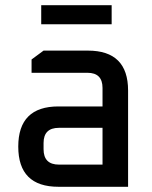

<svg xmlns="http://www.w3.org/2000/svg" viewBox="-20 -716 584 736"><path d="M204 0Q50 0 50 -154Q50 -308 204 -308H373V-379Q373 -437 315 -437H101V-488L147 -522H317Q471 -522 471 -369V0ZM147 -144Q147 -85 206 -85H373V-226H206Q147 -226 147 -168ZM138 -623V-696H408V-623Z"/></svg>

Font: Oxanium Medium
Style: Regular
Weight: 500
Designer: Severin Meyer
Version: Version 1.001